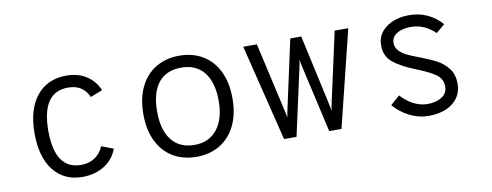

<svg xmlns="http://www.w3.org/2000/svg" viewBox="-51 -756 2566 1001"><g transform="rotate(-10 1232.0 -255.5)"><path d="M112 -255Q112 -381 169 -452Q226 -523 328 -523Q388 -523 432 -495Q476 -467 498 -416L434 -391Q404 -460 325 -460Q185 -460 185 -255Q185 -51 323 -51Q366 -51 397 -72Q428 -93 442 -129L505 -105Q486 -51 436.5 -19.5Q387 12 320 12Q223 12 167.5 -58Q112 -128 112 -255Z M688 -255Q688 -338 717.5 -398.5Q747 -459 800.5 -491Q854 -523 924 -523Q995 -523 1048 -491.5Q1101 -460 1130.5 -400Q1160 -340 1160 -256Q1160 -173 1130.5 -112.5Q1101 -52 1047.5 -20Q994 12 924 12Q853 12 800 -19.5Q747 -51 717.5 -111Q688 -171 688 -255ZM1087 -256Q1087 -353 1045 -406.5Q1003 -460 924 -460Q844 -460 802.5 -407.5Q761 -355 761 -255Q761 -158 803 -104.5Q845 -51 924 -51Q1001 -51 1044 -105.5Q1087 -160 1087 -256Z M1262 -511H1334L1417 -145Q1423 -118 1424 -107L1432 -148L1511 -511H1569L1649 -147Q1651 -138 1658 -102Q1660 -120 1666 -147L1746 -511H1818L1692 0H1627L1548 -348Q1544 -362 1539 -393Q1534 -360 1531 -350L1454 0H1388Z M1969 -77 2018 -120Q2044 -90 2081 -70Q2118 -50 2157 -50Q2203 -50 2233 -69.5Q2263 -89 2263 -124Q2263 -165 2229 -189Q2195 -213 2130 -238Q2052 -269 2011.5 -302Q1971 -335 1971 -393Q1971 -451 2019 -487Q2067 -523 2142 -523Q2194 -523 2238 -502.5Q2282 -482 2314 -445L2268 -406Q2211 -461 2140 -461Q2093 -461 2065 -443Q2037 -425 2037 -394Q2037 -370 2053.5 -352.5Q2070 -335 2093.5 -323.5Q2117 -312 2160 -296Q2213 -276 2247 -257.5Q2281 -239 2305 -207.5Q2329 -176 2329 -128Q2329 -64 2281 -26Q2233 12 2151 12Q2100 12 2051.5 -12.5Q2003 -37 1969 -77Z"/></g></svg>

Font: Overpass Mono Light
Style: Regular
Weight: 300
Monospace: yes
Designer: Delve Withrington, Dave Bailey
Foundry: Delve Fonts
Version: Version 1.000;DELV;Overpass